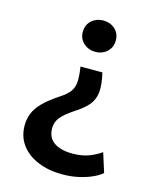

<svg xmlns="http://www.w3.org/2000/svg" viewBox="-111 -588 709 880"><g transform="rotate(15 244.0 -148.0)"><path d="M268.5 217Q204.5 217 154 196.2Q103.5 175.5 74.2 136.8Q45 98 45 44Q45 14 55.8 -13Q66.5 -40 92.5 -66.5Q118.5 -93 163.5 -123Q195.5 -143.5 210.5 -162.8Q225.5 -182 227.5 -209.2Q229.5 -236.5 222.5 -282H326.5Q339.5 -226 336 -191Q332.5 -156 312.5 -131.2Q292.5 -106.5 255.5 -82.5Q205 -49.5 187.5 -26.8Q170 -4 170 24Q170 68.5 201.5 90.8Q233 113 290 113Q331.5 113 364 101.5Q396.5 90 424.5 70L453.5 161.5Q437 176 409.2 188.5Q381.5 201 345.8 209Q310 217 268.5 217ZM270 -364.5Q238 -364.5 214.8 -385Q191.5 -405.5 191.5 -439Q191.5 -461.5 202 -478Q212.5 -494.5 230.5 -503.8Q248.5 -513 270 -513Q302.5 -513 325.2 -492.8Q348 -472.5 348 -439Q348 -416.5 337.5 -399.8Q327 -383 309.2 -373.8Q291.5 -364.5 270 -364.5Z"/></g></svg>

Font: Geologica Roman
Style: Regular
Weight: 400
Designer: Sindre Bremnes, Frode Helland
Foundry: Monokrom Skriftforlag AS
Version: Version 1.010;gftools[0.9.28]